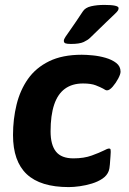

<svg xmlns="http://www.w3.org/2000/svg" viewBox="-20 -754 525 782"><path d="M313 -531Q331 -531 357.5 -528.5Q384 -526 410 -518.5Q436 -511 453.5 -497.5Q471 -484 471 -462Q471 -452 461.5 -434Q452 -416 439 -401Q426 -386 416 -386Q412 -386 408.5 -388Q405 -390 400 -393Q389 -399 370 -406.5Q351 -414 318 -414Q274 -414 244.5 -392.5Q215 -371 200.5 -327.5Q186 -284 186 -219Q186 -164 208 -136.5Q230 -109 279 -109Q322 -109 353.5 -120.5Q385 -132 403 -141Q410 -145 415.5 -147Q421 -149 424 -149Q427 -149 429 -147.5Q431 -146 431 -135Q431 -133 430 -117.5Q429 -102 427.5 -84Q426 -66 423 -58Q416 -39 397.5 -26.5Q379 -14 354.5 -6.5Q330 1 305 4.5Q280 8 260 8Q145 8 89 -44.5Q33 -97 33 -204Q33 -269 47.5 -328Q62 -387 94 -432.5Q126 -478 180 -504.5Q234 -531 313 -531ZM405 -734Q463 -734 463 -721Q463 -716 460.5 -711.5Q458 -707 447 -696.5Q436 -686 412.5 -663.5Q389 -641 347 -600Q338 -591 321 -583Q304 -575 269 -575Q253 -575 246.5 -577.5Q240 -580 240 -588Q240 -594 247 -604.5Q254 -615 271 -639Q288 -663 317 -707Q327 -723 351 -728.5Q375 -734 405 -734Z"/></svg>

Font: Asap VF Beta
Style: Italic
Weight: 400
Italic angle: -6°
Designer: Pablo Cosgaya
Foundry: Pablo Cosgaya
Version: Version 1.007